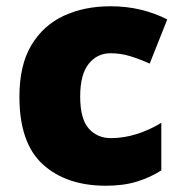

<svg xmlns="http://www.w3.org/2000/svg" viewBox="-20 -583 579 613"><path d="M318 10Q192 10 117 -58Q42 -126 42 -274Q42 -375 80 -438.5Q118 -502 183.5 -532.5Q249 -563 333 -563Q384 -563 429.5 -552Q475 -541 514 -521L458 -380Q424 -395 394.5 -404Q365 -413 333 -413Q290 -413 263 -379Q236 -345 236 -275Q236 -203 263.5 -172.5Q291 -142 334 -142Q375 -142 416.5 -155Q458 -168 495 -191V-39Q461 -17 418 -3.5Q375 10 318 10Z"/></svg>

Font: Noto Sans Black
Style: Regular
Weight: 900
Designer: Monotype Design Team
Foundry: Monotype Imaging Inc.
Version: Version 2.007